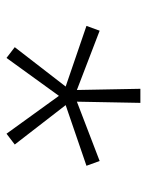

<svg xmlns="http://www.w3.org/2000/svg" viewBox="54 -668 477 626"><g transform="rotate(90 293.0 -355.5)"><path d="M416.5 -137.7 293 -308.6 169.4 -137.7 134.3 -164.6 262.7 -330.6 64.9 -398.4 80.6 -441.4 273.9 -367.2 270 -574.2H315.9L312 -367.2L505.4 -441.4L521 -398.4L323.2 -330.6L451.7 -164.6Z"/></g></svg>

Font: Cascadia Code ExtraLight
Style: Regular
Weight: 200
Monospace: yes
Designer: Aaron Bell
Foundry: Saja Typeworks
Version: Version 2407.024; ttfautohint (v1.8.4)